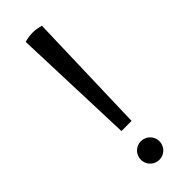

<svg xmlns="http://www.w3.org/2000/svg" viewBox="-246 -751 789 789"><g transform="rotate(-45 149.0 -356.0)"><path d="M102 -718C133 -728 165 -727 196 -718L180 -181H121ZM148 13C178 13 202 -11 202 -41C202 -71 178 -95 148 -95C118 -95 94 -71 94 -41C94 -11 118 13 148 13Z"/></g></svg>

Font: Arima Koshi
Style: Regular
Weight: 400
Designer: Joana Correia and Natanael Gama
Foundry: NDISCOVER
Version: Version 1.019;PS 001.019;hotconv 1.0.88;makeotf.lib2.5.64775